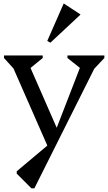

<svg xmlns="http://www.w3.org/2000/svg" viewBox="-20 -785 596 1056"><path d="M258 56 35 -452H68V-393L2 -466V-480H215V-466L144 -408H134V-443L310 -41H276L435 -452V-408H424L351 -466V-480H554V-466L488 -396V-452H521L169 251H153L72 170V157L259 0ZM257 -550 240 -560 330 -765H332L422 -706V-704Z"/></svg>

Font: Platypi Light
Style: Regular
Weight: 300
Designer: David Sargent
Foundry: Bolt Cutter Type
Version: Version 1.200